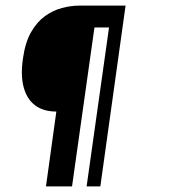

<svg xmlns="http://www.w3.org/2000/svg" viewBox="-20 -605 640 685"><path d="M144 60 181 -207Q135 -207 105.5 -229Q76 -251 64.5 -293.5Q53 -336 62 -397Q70 -454 91 -490.5Q112 -527 140.5 -547.5Q169 -568 201 -576.5Q233 -585 264 -585H428L338 60H289L369 -507H317L237 60Z"/></svg>

Font: Alumni Sans
Style: Bold Italic
Weight: 700
Italic angle: -8°
Designer: Robert E. Leuschke
Foundry: Robert E. Leuschke
Version: Version 1.016